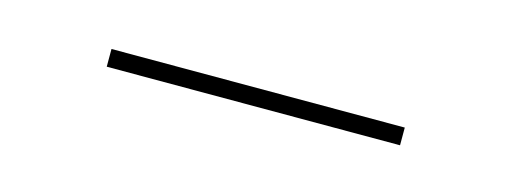

<svg xmlns="http://www.w3.org/2000/svg" viewBox="-19 -357 475 178"><g transform="rotate(15 218.0 -267.5)"><path d="M77.5 -258.5V-275.5H359V-258.5Z"/></g></svg>

Font: Anek Latin Thin
Style: Regular
Weight: 250
Designer: Yesha Goshar
Foundry: Ek Type
Version: Version 1.003